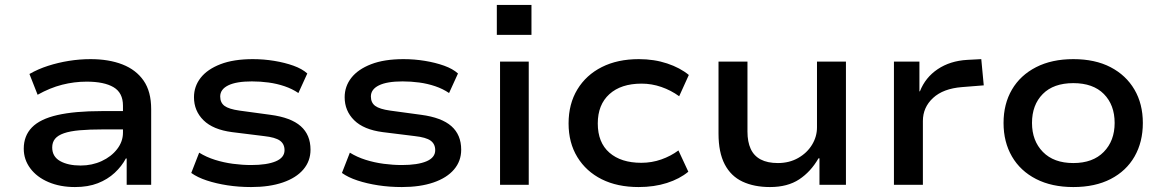

<svg xmlns="http://www.w3.org/2000/svg" viewBox="-20 -747 4704 776"><path d="M283 9Q223 9 176 -11Q129 -31 102.5 -66.5Q76 -102 76 -146Q76 -198 109 -232Q142 -266 212 -282Q282 -298 391 -298H495V-224H397Q341 -224 302 -220.5Q263 -217 238.5 -208.5Q214 -200 202.5 -186Q191 -172 191 -151Q191 -114 223 -96Q255 -78 306 -78Q352 -78 391 -96Q430 -114 453.5 -144.5Q477 -175 477 -211V-320Q477 -372 439 -394.5Q401 -417 330 -417Q280 -417 231 -404.5Q182 -392 132 -364L99 -448Q134 -468 174.5 -481Q215 -494 258.5 -501Q302 -508 346 -508Q420 -508 475 -486.5Q530 -465 560.5 -421Q591 -377 591 -306V0H492V-106L489 -107Q472 -75 443.5 -48.5Q415 -22 375.5 -6.5Q336 9 283 9Z M995 9Q945 9 899.5 2Q854 -5 816 -17.5Q778 -30 753 -48L785 -130Q814 -112 849 -101Q884 -90 921.5 -85Q959 -80 995 -80Q1059 -80 1094.5 -95Q1130 -110 1130 -140Q1130 -165 1111.5 -178.5Q1093 -192 1047 -197L918 -213Q841 -223 802.5 -261Q764 -299 764 -354Q764 -398 791 -432.5Q818 -467 871 -487.5Q924 -508 1002 -508Q1046 -508 1088.5 -501Q1131 -494 1166 -481.5Q1201 -469 1222 -450L1186 -371Q1161 -388 1130 -398.5Q1099 -409 1065.5 -413.5Q1032 -418 998 -418Q935 -418 902.5 -402Q870 -386 870 -357Q870 -332 887.5 -319Q905 -306 948 -300L1073 -283Q1156 -272 1195.5 -237Q1235 -202 1235 -142Q1235 -96 1206 -62Q1177 -28 1123 -9.5Q1069 9 995 9Z M1604 9Q1554 9 1508.5 2Q1463 -5 1425 -17.5Q1387 -30 1362 -48L1394 -130Q1423 -112 1458 -101Q1493 -90 1530.5 -85Q1568 -80 1604 -80Q1668 -80 1703.5 -95Q1739 -110 1739 -140Q1739 -165 1720.5 -178.5Q1702 -192 1656 -197L1527 -213Q1450 -223 1411.5 -261Q1373 -299 1373 -354Q1373 -398 1400 -432.5Q1427 -467 1480 -487.5Q1533 -508 1611 -508Q1655 -508 1697.5 -501Q1740 -494 1775 -481.5Q1810 -469 1831 -450L1795 -371Q1770 -388 1739 -398.5Q1708 -409 1674.5 -413.5Q1641 -418 1607 -418Q1544 -418 1511.5 -402Q1479 -386 1479 -357Q1479 -332 1496.5 -319Q1514 -306 1557 -300L1682 -283Q1765 -272 1804.5 -237Q1844 -202 1844 -142Q1844 -96 1815 -62Q1786 -28 1732 -9.5Q1678 9 1604 9Z M1988 -606V-727H2128V-606ZM2001 0V-498H2117V0Z M2561 9Q2475 9 2412 -22.5Q2349 -54 2313.5 -112Q2278 -170 2278 -248Q2278 -327 2313.5 -385.5Q2349 -444 2412.5 -476Q2476 -508 2562 -508Q2624 -508 2676.5 -490.5Q2729 -473 2764 -444L2725 -358Q2692 -382 2653 -395.5Q2614 -409 2573 -409Q2490 -409 2443 -366.5Q2396 -324 2396 -248Q2396 -171 2443 -130Q2490 -89 2572 -89Q2614 -89 2652.5 -102.5Q2691 -116 2722 -139L2762 -53Q2727 -24 2675.5 -7.5Q2624 9 2561 9Z M3092 9Q3028 9 2981 -13Q2934 -35 2909 -83Q2884 -131 2884 -207V-498H3001V-215Q3001 -174 3014 -145.5Q3027 -117 3054.5 -102.5Q3082 -88 3124 -88Q3170 -88 3206 -108.5Q3242 -129 3262 -162Q3282 -195 3282 -232V-498H3399V0H3292V-107H3288Q3257 -53 3210 -22Q3163 9 3092 9Z M3593 0V-498H3696V-378H3698Q3720 -434 3770 -467.5Q3820 -501 3889 -505L3946 -508L3956 -402L3868 -395Q3792 -389 3751 -351Q3710 -313 3710 -258V0Z M4318 9Q4231 9 4167.5 -23.5Q4104 -56 4070 -114.5Q4036 -173 4036 -250Q4036 -327 4070 -385Q4104 -443 4167.5 -475.5Q4231 -508 4318 -508Q4406 -508 4468.5 -475.5Q4531 -443 4565 -385Q4599 -327 4599 -250Q4599 -173 4565.5 -114.5Q4532 -56 4469 -23.5Q4406 9 4318 9ZM4318 -88Q4397 -88 4441 -133Q4485 -178 4485 -250Q4485 -323 4441.5 -367Q4398 -411 4318 -411Q4238 -411 4194.5 -367Q4151 -323 4151 -250Q4151 -178 4195 -133Q4239 -88 4318 -88Z"/></svg>

Font: Nunito Sans 7pt SemiExpanded SemiBold
Style: Regular
Weight: 600
Width: 6
Designer: Vernon Adams
Foundry: Vernon Adams
Version: Version 3.101;gftools[0.9.27]